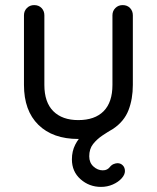

<svg xmlns="http://www.w3.org/2000/svg" viewBox="-20 -537 615 753"><path d="M376 196Q330 196 296 166Q262 136 262 88Q262 56 275 30.5Q288 5 309.5 -15Q331 -35 356.5 -48.5Q382 -62 406 -70L332 4Q322 6 310.5 7Q299 8 287 8Q187 8 130.5 -47.5Q74 -103 74 -204V-477Q74 -494 85.5 -505.5Q97 -517 114 -517Q132 -517 143 -505.5Q154 -494 154 -477V-204Q154 -136 189 -101Q224 -66 287 -66Q352 -66 386.5 -101Q421 -136 421 -204V-477Q421 -494 432.5 -505.5Q444 -517 461 -517Q479 -517 490 -505.5Q501 -494 501 -477V-204Q501 -149 484 -105Q467 -61 424 -32Q403 -20 381.5 -5.5Q360 9 345 28Q330 47 330 76Q330 101 346.5 116Q363 131 383 131Q393 131 399.5 127.5Q406 124 410 119Q417 110 425.5 106.5Q434 103 441 103Q453 103 461.5 111.5Q470 120 470 134Q470 148 457 162.5Q444 177 422.5 186.5Q401 196 376 196Z"/></svg>

Font: Quicksand Light Medium
Style: Regular
Weight: 500
Version: Version 3.006